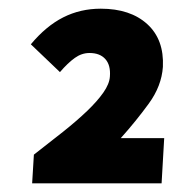

<svg xmlns="http://www.w3.org/2000/svg" viewBox="-20 -862 420 442"><path d="M58 -506Q93 -533 125 -558.5Q157 -584 180.5 -606.5Q204 -629 218 -649Q232 -669 233 -686Q235 -712 222.5 -726Q210 -740 186 -740Q168 -740 152 -728.5Q136 -717 118 -696L51 -760Q86 -802 125.5 -822Q165 -842 212 -842Q280 -842 319 -806.5Q358 -771 355 -708Q352 -664 322.5 -623.5Q293 -583 258 -544H358L352 -440H54Z"/></svg>

Font: Kilde Sans Black
Style: Regular
Weight: 900
Italic angle: -3°
Designer: Paul D. Hunt
Foundry: Adobe Systems Incorporated
Version: Version 1.050;PS Version 1.000;hotconv 1.0.70;makeotf.lib2.5